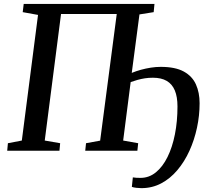

<svg xmlns="http://www.w3.org/2000/svg" viewBox="-20 -763 1057 972"><path d="M695.5 189.5Q685 189.5 669.8 187.8Q654.5 186 647.5 183L652.5 135Q659.5 136.5 670.5 137Q681.5 137.5 691.5 137.5Q734.5 137.5 769 109.5Q803.5 81.5 828 32Q852.5 -17.5 865.5 -83Q878.5 -148.5 878.5 -224Q878.5 -273 865 -305.2Q851.5 -337.5 824 -353.5Q796.5 -369.5 754 -369.5Q732.5 -369.5 713.2 -366.5Q694 -363.5 676.2 -358.5Q658.5 -353.5 641.5 -347.5L603.5 -51.5L679.5 -38L675.5 0H411.5L415.5 -38L487 -51L571 -692H289L206.5 -51.5L284.5 -38L281 0H16.5L20 -38L90.5 -51.5L172.5 -687.5L95 -701.5L100 -743H762L758 -701.5L686 -690L647 -394Q669 -403 693.5 -409.8Q718 -416.5 743.5 -420.5Q769 -424.5 793.5 -424.5Q867.5 -424.5 910.5 -400.8Q953.5 -377 972 -335.5Q990.5 -294 990.5 -240.5Q990.5 -178 977.2 -116.2Q964 -54.5 939 0.5Q914 55.5 878 98.2Q842 141 796.2 165.2Q750.5 189.5 695.5 189.5Z"/></svg>

Font: Merriweather 36pt Medium
Style: Italic
Weight: 500
Italic angle: -7.8°
Version: Version 2.101